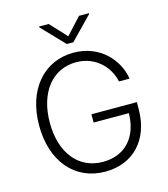

<svg xmlns="http://www.w3.org/2000/svg" viewBox="-135 -1049 1016 1164"><g transform="rotate(-15 373.0 -467.0)"><path d="M382 10C557 10 674 -112 674 -305V-348H389V-296H610C608 -145 522 -51 383 -51C229 -51 132 -175 132 -363C132 -554 232 -677 380 -677C507 -677 584 -585 602 -497H668C651 -614 548 -737 380 -737C195 -737 65 -591 65 -363C65 -138 191 10 382 10ZM220 -939 355 -798H396L533 -939V-944H471L376 -841L280 -944H220Z"/></g></svg>

Font: Wafeq Light
Style: Regular
Weight: 300
Designer: Rasmus Andersson & Azza Alameddine
Foundry: Google & TypeTogether
Version: Version 3.000;January 28, 2025;FontCreator 15.0.0.3014 64-bi